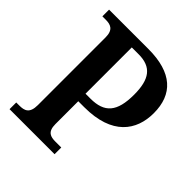

<svg xmlns="http://www.w3.org/2000/svg" viewBox="-195 -844 974 974"><g transform="rotate(45 291.5 -357.0)"><path d="M29 0H352V-48H310C276 -48 247 -55 247 -111V-275H290C489 -275 561 -379 561 -503C561 -638 482 -714 311 -714H29V-666H53C86 -666 116 -658 116 -602V-116C116 -56 87 -48 51 -48H29ZM281 -328H246V-660H295C387 -660 424 -609 424 -499C424 -376 382 -328 281 -328Z"/></g></svg>

Font: Noto Serif Khmer SemiCondensed SemiBold
Style: Regular
Weight: 600
Width: 4
Designer: Danh Hong and the Monotype Design Team
Foundry: Monotype Imaging Inc.
Version: Version 2.004